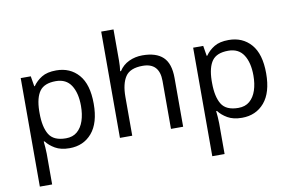

<svg xmlns="http://www.w3.org/2000/svg" viewBox="-96 -936 2040 1352"><g transform="rotate(-10 924.0 -260.0)"><path d="M340 -546Q439 -546 499.5 -477Q560 -408 560 -269Q560 -132 499.5 -61Q439 10 339 10Q277 10 236.5 -13.5Q196 -37 173 -68H167Q169 -51 171 -25Q173 1 173 20V240H85V-536H157L169 -463H173Q197 -498 236 -522Q275 -546 340 -546ZM324 -472Q242 -472 208.5 -426Q175 -380 173 -286V-269Q173 -170 205.5 -116.5Q238 -63 326 -63Q375 -63 406.5 -90Q438 -117 453.5 -163.5Q469 -210 469 -270Q469 -362 433.5 -417Q398 -472 324 -472Z M788 -537Q788 -497 783 -462H789Q815 -503 859.5 -524Q904 -545 956 -545Q1054 -545 1103 -498.5Q1152 -452 1152 -349V0H1065V-343Q1065 -472 945 -472Q855 -472 821.5 -421.5Q788 -371 788 -277V0H700V-760H788Z M1573 -546Q1672 -546 1732.5 -477Q1793 -408 1793 -269Q1793 -132 1732.5 -61Q1672 10 1572 10Q1510 10 1469.5 -13.5Q1429 -37 1406 -68H1400Q1402 -51 1404 -25Q1406 1 1406 20V240H1318V-536H1390L1402 -463H1406Q1430 -498 1469 -522Q1508 -546 1573 -546ZM1557 -472Q1475 -472 1441.5 -426Q1408 -380 1406 -286V-269Q1406 -170 1438.5 -116.5Q1471 -63 1559 -63Q1608 -63 1639.5 -90Q1671 -117 1686.5 -163.5Q1702 -210 1702 -270Q1702 -362 1666.5 -417Q1631 -472 1557 -472Z"/></g></svg>

Font: Noto Sans Glagolitic
Style: Regular
Weight: 400
Designer: Monotype Design Team
Foundry: Monotype Imaging Inc.
Version: Version 2.004; ttfautohint (v1.8.4.7-5d5b)